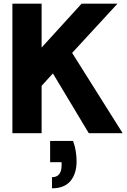

<svg xmlns="http://www.w3.org/2000/svg" viewBox="-20 -720 685 1038"><path d="M615 -700 370 -434 643 0H460L266 -323L205 -256V0H47V-700H205V-463L421 -700ZM261 298V238Q313 238 313 173V157H251V42H375Q386 72 390 100Q394 128 394 152Q394 219 361 258.5Q328 298 261 298Z"/></svg>

Font: Rethink Sans ExtraBold
Style: Regular
Weight: 800
Designer: The Rethink Sans project authors (Hans Thiessen). DM Sans designed by Colophon Foundry.
Foundry: Rethink Communications LLC
Version: Version 1.001